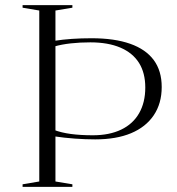

<svg xmlns="http://www.w3.org/2000/svg" viewBox="-20 -728 688 748"><path d="M68 0V-10L133 -21V-687L68 -698V-708H262V-698L196 -687V-21L262 -10V0ZM332 -563Q291 -563 255.5 -559Q220 -555 192 -547V-569Q224 -574 260 -576.5Q296 -579 337 -579Q426 -579 487 -557.5Q548 -536 579 -494Q610 -452 610 -389Q610 -325 579 -279Q548 -233 490.5 -209Q433 -185 351 -185Q313 -185 271.5 -188Q230 -191 190 -197V-222Q219 -211 256.5 -206Q294 -201 342 -201Q406 -201 452 -223Q498 -245 522 -287Q546 -329 546 -387Q546 -444 521.5 -483Q497 -522 449 -542.5Q401 -563 332 -563Z"/></svg>

Font: Kalnia Light
Style: Regular
Weight: 300
Designer: Frida Medrano
Foundry: Frida Medrano
Version: Version 1.105